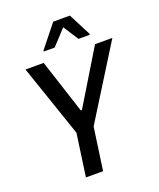

<svg xmlns="http://www.w3.org/2000/svg" viewBox="-160 -985 894 1082"><g transform="rotate(-20 287.0 -444.0)"><path d="M53 0ZM165 0 201 -255 53 -688H162L267 -365H274L470 -688H574L304 -255L268 0ZM184 -748 185 -754 292 -888H392L461 -754L460 -748H393L334 -839L250 -748Z"/></g></svg>

Font: Assailand Medium
Style: Italic
Weight: 500
Italic angle: -8°
Designer: Hector Gatti with collaboration of the Omnibus-Type team
Foundry: Omnibus-Type
Version: Version 0.072;October 19, 2019;FontCreator 12.0.0.2547 64-bi